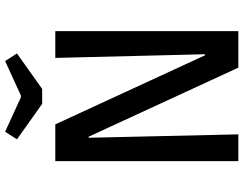

<svg xmlns="http://www.w3.org/2000/svg" viewBox="-118 -810 928 731"><g transform="rotate(-90 345.5 -444.0)"><path d="M98 0V-697H238L501 -127H505L491 -697H593V0H454L191 -570H187L200 0ZM316 -747 181 -843 210 -888 341 -828H348L479 -888L508 -843L373 -747Z"/></g></svg>

Font: Ruda SemiBold
Style: Regular
Weight: 600
Designer: Mariela Monsalve and Angelina Sanchez
Foundry: Mariela Monsalve and Angelina Sanchez
Version: Version 2.001